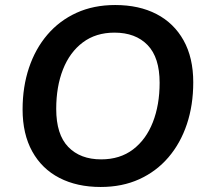

<svg xmlns="http://www.w3.org/2000/svg" viewBox="-20 -735 825 765"><path d="M381 10Q287 10 217 -26Q147 -62 108.5 -131.5Q70 -201 70 -299Q70 -389 95.5 -465Q121 -541 169 -597Q217 -653 285 -684Q353 -715 439 -715Q534 -715 603.5 -679Q673 -643 711.5 -574Q750 -505 750 -407Q750 -316 724.5 -240Q699 -164 651 -108Q603 -52 535 -21Q467 10 381 10ZM383 -100Q458 -100 510 -139.5Q562 -179 589 -248Q616 -317 616 -405Q616 -506 568 -555.5Q520 -605 436 -605Q362 -605 310 -566Q258 -527 231 -458.5Q204 -390 204 -301Q204 -199 252 -149.5Q300 -100 383 -100Z"/></svg>

Font: Nunito Variable Extra Light
Style: Italic
Weight: 200
Italic angle: -9°
Designer: Vernon Adams
Foundry: Vernon Adams
Version: Version 3.602